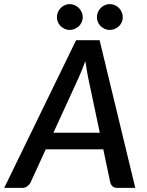

<svg xmlns="http://www.w3.org/2000/svg" viewBox="-54 -916 718 936"><path d="M432.5 -269 375.5 -538.5Q373 -554 369.2 -574Q365.5 -594 362 -618Q353.5 -594 345 -573.8Q336.5 -553.5 329.5 -537.5L206.5 -269ZM605.5 0H518.5Q503.5 0 495.2 -7.2Q487 -14.5 483.5 -26.5L449.5 -188H169L95 -26.5Q90 -16 79.2 -8Q68.5 0 54.5 0H-33.5L317 -720H431.5ZM349.5 -832Q349.5 -819 344.2 -807.8Q339 -796.5 330.2 -788.2Q321.5 -780 310 -775Q298.5 -770 285.5 -770Q273 -770 261.8 -775Q250.5 -780 242 -788.2Q233.5 -796.5 228.5 -807.8Q223.5 -819 223.5 -832Q223.5 -845 228.5 -856.8Q233.5 -868.5 242 -877.2Q250.5 -886 261.8 -891Q273 -896 285.5 -896Q298.5 -896 310 -891Q321.5 -886 330.2 -877.2Q339 -868.5 344.2 -856.8Q349.5 -845 349.5 -832ZM544.5 -832Q544.5 -819 539.5 -807.8Q534.5 -796.5 525.8 -788.2Q517 -780 505.5 -775Q494 -770 481 -770Q468 -770 456.8 -775Q445.5 -780 437 -788.2Q428.5 -796.5 423.5 -807.8Q418.5 -819 418.5 -832Q418.5 -845 423.5 -856.8Q428.5 -868.5 437 -877.2Q445.5 -886 456.8 -891Q468 -896 481 -896Q494 -896 505.5 -891Q517 -886 525.8 -877.2Q534.5 -868.5 539.5 -856.8Q544.5 -845 544.5 -832Z"/></svg>

Font: Lato SemiBold
Style: Italic
Weight: 600
Italic angle: -7°
Designer: Lukasz Dziedzic with Adam Twardoch and Botio Nikoltchev
Foundry: tyPoland Lukasz Dziedzic
Version: Version 2.015; 2015-08-06; http://www.latofonts.com/